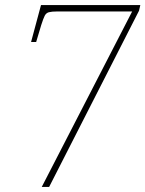

<svg xmlns="http://www.w3.org/2000/svg" viewBox="-20 -734 571 754"><path d="M144 0 499 -689H205Q183 -689 172 -686Q161 -683 155.5 -672Q150 -661 142 -636L122 -569H102L141 -714H531L526 -692L173 0Z"/></svg>

Font: Noto Serif Tamil Thin
Style: Italic
Weight: 100
Italic angle: -12°
Designer: Indian Type Foundry, Tom Grace, and the Monotype Design Team
Foundry: Monotype Imaging Inc.
Version: Version 2.003; ttfautohint (v1.8.4.7-5d5b)